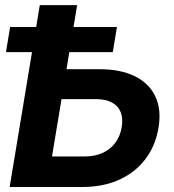

<svg xmlns="http://www.w3.org/2000/svg" viewBox="-20 -748 696 768"><path d="M192.9 -471.2H377.4Q462.4 -471.2 519.5 -442.9Q576.7 -414.6 601.3 -362.3Q626 -310.1 614.3 -238.8Q602.5 -165.5 561.8 -111.8Q521 -58.1 456.8 -29.1Q392.6 0 308.1 0H18.6L139.2 -727.5H288.6L188 -122.1H318.4Q358.4 -122.1 389.6 -136Q420.9 -149.9 440.9 -176.5Q460.9 -203.1 466.8 -239.3Q472.7 -274.9 462.6 -299.8Q452.6 -324.7 427.5 -338.1Q402.3 -351.6 361.8 -351.6H173.3ZM3.9 -539.6 20.5 -640.1H447.8L431.2 -539.6Z"/></svg>

Font: Inter 18pt
Style: Bold Italic
Weight: 700
Italic angle: -9.3988°
Designer: Rasmus Andersson
Foundry: rsms
Version: Version 4.001;git-66647c0bb